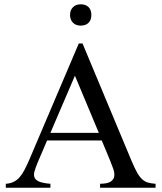

<svg xmlns="http://www.w3.org/2000/svg" viewBox="-20 -882 759 902"><path d="M450.2 0V-18.6Q484.9 -19 499.5 -28.6Q514.2 -38.1 516.6 -53.2Q519 -68.4 512.5 -87.6Q505.9 -106.9 497.6 -127L458 -222.2H201.2L156.2 -116.7Q147 -94.2 142.1 -77.1Q137.2 -60.1 142.3 -47.9Q147.5 -35.6 164.8 -28.6Q182.1 -21.5 216.8 -18.6V0H7.3V-18.6Q28.3 -20 43.9 -27.6Q59.6 -35.2 72 -49.3Q84.5 -63.5 95.2 -84.2Q106 -105 117.7 -131.8L350.1 -677.7H367.7L597.7 -127Q612.3 -92.3 624 -71.5Q635.7 -50.8 648.2 -39.6Q660.6 -28.3 675.5 -24.2Q690.4 -20 710.9 -18.6V0ZM332 -526.4 216.8 -257.8H444.3ZM409.2 -812Q409.2 -788.1 396 -774.9Q382.8 -761.7 358.9 -761.7Q336.4 -761.7 322.8 -775.4Q309.1 -789.1 309.1 -812Q309.1 -834.5 322.8 -848.1Q336.4 -861.8 358.9 -861.8Q382.8 -861.8 396 -848.6Q409.2 -835.4 409.2 -812Z"/></svg>

Font: Doulos SIL Compact
Style: Regular
Weight: 400
Designer: Walt Agee, Victor Gaultney, Peter Martin, Debbi Hosken
Foundry: SIL International
Version: Version 4.110; 2011; Maintenance release ; LnSpcTght